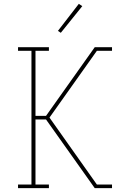

<svg xmlns="http://www.w3.org/2000/svg" viewBox="-20 -981 640 1001"><path d="M485 -716 494 -729V-735H564V-716ZM74 0V-19H144V-716H74V-735H235V-716H165V-377H220L474 -735H494V-729L485 -716L238 -368L485 -19H564V0H494V-6V0H474L220 -358H165V-19H235V0ZM297 -810 282 -820 391 -961 409 -949Z"/></svg>

Font: Iosevka Slab Thin Extended
Style: Regular
Weight: 100
Width: 7
Monospace: yes
Designer: Belleve Invis
Foundry: Belleve Invis
Version: Version 11.1.1; ttfautohint (v1.8.3)